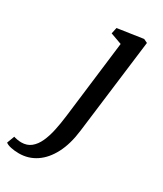

<svg xmlns="http://www.w3.org/2000/svg" viewBox="-326 -644 827 975"><g transform="rotate(30 87.5 -156.0)"><path d="M171.2 -0.7Q161.2 81 131.6 138Q102 195.1 57.4 225Q12.9 254.9 -42.7 254.9Q-68 254.9 -90.1 250.1Q-112.3 245.2 -121.2 236.9L-104.7 193.1Q-97.7 195.8 -84.5 198.1Q-71.2 200.5 -60 200.5Q-26.6 200.5 -3.9 182.2Q18.9 163.9 33.6 131.9Q48.3 100 57.2 58.5Q66.1 17 71.8 -29.3L127.6 -484.8L61.2 -508.7L68.8 -544.4L218.4 -566.6L240.6 -556Z"/></g></svg>

Font: Merriweather 7pt Light
Style: Italic
Weight: 300
Italic angle: -7.8°
Designer: Eben Sorkin
Foundry: Eben Sorkin
Version: Version 2.200;gftools[0.9.31]